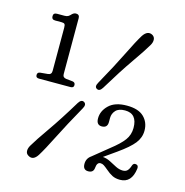

<svg xmlns="http://www.w3.org/2000/svg" viewBox="-108 -814 898 934"><g transform="rotate(15 341.0 -347.0)"><path d="M71 -655Q53.5 -655 53.5 -672.5Q53.5 -689 72 -689H109Q121 -689 127.8 -693Q134.5 -697 142 -705.5Q151 -714 161 -714Q179 -714 179 -695.5V-414Q179 -396.5 197 -394.5L230 -391Q243.5 -389 243.5 -375.5Q243.5 -361.5 227.5 -361.5H68.5Q52.5 -361.5 52.5 -375.5Q52.5 -389.5 66.5 -391L104.5 -394.5Q123 -396 123 -414.5V-632.5Q123 -646.5 119 -650.8Q115 -655 104.5 -655ZM381.5 -399Q367.5 -377 353 -386.5Q339.5 -394.5 352 -416.5Q409.5 -519.5 443.2 -588.5Q477 -657.5 498 -691.5Q520.5 -725 547 -709.5Q558.5 -702 559 -688.2Q559.5 -674.5 550.5 -659.5Q531 -626 486.5 -562.5Q442 -499 381.5 -399ZM281.5 -296Q295 -317.5 310 -308.5Q324.5 -299.5 312 -277.5Q256.5 -178.5 221 -107.8Q185.5 -37 164.5 -3.5Q142.5 31 116 14Q104 7 103.5 -6.8Q103 -20.5 112 -35.5Q131.5 -69 177.5 -134.5Q223.5 -200 281.5 -296ZM389.5 -18.5Q389.5 -46 412 -61.5L489 -124Q535.5 -160 555.2 -187Q575 -214 575 -248.5Q575 -320.5 513.5 -320.5Q481.5 -320.5 466.8 -304.2Q452 -288 452 -266V-245.5Q452 -216 423.5 -216Q396 -216 396 -249.5Q396 -287 426.5 -316.2Q457 -345.5 516.5 -345.5Q574.5 -345.5 602.2 -318.5Q630 -291.5 630 -249.5Q630 -214.5 607.2 -185.5Q584.5 -156.5 528.5 -117L467.5 -74Q487.5 -72.5 506 -62.8Q524.5 -53 542.2 -44Q560 -35 577.5 -35Q593 -35 601.2 -44Q609.5 -53 615 -71Q620 -83.5 631.5 -81.5Q646 -80 644 -62Q634.5 12 576 12Q553.5 12 537 3.8Q520.5 -4.5 503 -20Q490 -31 482 -36.2Q474 -41.5 464.5 -41.5Q447 -41.5 444.5 -13Q442.5 12 416 12Q389.5 12 389.5 -18.5Z"/></g></svg>

Font: Fraunces 72pt S100 Light
Style: Regular
Weight: 300
Version: Version 1.000; ttfautohint (v1.8.3)